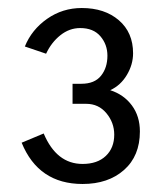

<svg xmlns="http://www.w3.org/2000/svg" viewBox="-20 -893 407 479"><path d="M186 -434Q76 -434 34 -537L89 -560Q121 -484 186 -484Q223 -484 244 -504Q265 -524 265 -557Q265 -587 245.5 -610.5Q226 -634 195 -634H161V-684H183Q216 -684 232 -704Q248 -724 248 -754Q248 -782 230.5 -802.5Q213 -823 180 -823Q153 -823 130.5 -805Q108 -787 95 -759L42 -777Q59 -819 97.5 -846Q136 -873 184 -873Q241 -873 276.5 -842.5Q312 -812 312 -760Q312 -732 296.5 -706Q281 -680 255 -668Q289 -657 309 -630Q329 -603 329 -565Q329 -504 289.5 -469Q250 -434 186 -434Z"/></svg>

Font: Overpass Light
Style: Regular
Weight: 300
Designer: Delve Withrington, Thomas Jockin
Foundry: Delve Fonts
Version: Version 3.000;DELV;Overpass